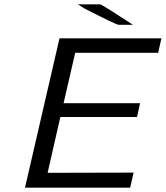

<svg xmlns="http://www.w3.org/2000/svg" viewBox="-20 -872 769 891"><path d="M341 -852H446Q470 -840 597 -757H530Q520 -757 373 -832ZM96 -1 256 -694H729L714 -627H329L275 -393H630L616 -329H260L201 -70L600 -71L584 -1Z"/></svg>

Font: Coval
Style: Light Italic
Weight: 300
Foundry: Context Ltd
Version: Version 001.000